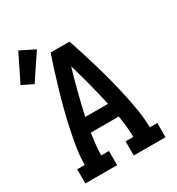

<svg xmlns="http://www.w3.org/2000/svg" viewBox="-196 -957 992 1079"><g transform="rotate(-30 300.0 -418.0)"><path d="M40 0V-92H89Q89 -147 98 -202Q107 -257 118.5 -311Q130 -365 143.5 -418Q157 -471 172.5 -524Q188 -577 204.5 -630Q221 -683 239 -735H361Q379 -683 395.5 -630Q412 -577 427.5 -524Q443 -471 456.5 -418Q470 -365 481.5 -311Q493 -257 502 -202Q511 -147 511 -92H560V0H354V-92H404Q404 -127 400 -162Q396 -197 391 -232H209Q204 -197 200 -162Q196 -127 196 -92H246V0ZM374 -324Q358 -396 339.5 -467.5Q321 -539 300 -610Q279 -539 260.5 -467.5Q242 -396 226 -324ZM72 -626 1 -661 87 -836 181 -789Z"/></g></svg>

Font: Iosevka Curly Slab SmBdEx
Style: Regular
Weight: 600
Width: 7
Monospace: yes
Designer: Belleve Invis
Foundry: Belleve Invis
Version: Version 11.1.0; ttfautohint (v1.8.3)